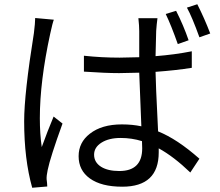

<svg xmlns="http://www.w3.org/2000/svg" viewBox="-20 -843 1040 906"><path d="M819 -635Q788 -723 762 -777L811 -792Q846 -723 870 -653ZM234 -750Q228 -735 217 -684Q168 -459 168 -285Q168 -211 177 -149Q204 -224 233 -293L275 -260Q217 -100 205 -41Q199 -13 200 3Q201 8 202 20L203 37L132 43Q94 -92 94 -271Q94 -400 140 -687Q146 -735 146 -758ZM650 -177Q602 -192 549 -192Q494 -192 459 -170Q424 -148 424 -113Q424 -77 457 -56Q489 -36 543 -36Q651 -36 651 -143Q651 -164 650 -177ZM885 -523Q810 -511 714 -504Q714 -464 726 -223Q816 -187 921 -94L878 -29Q800 -104 729 -143V-124Q729 38 557 38Q458 38 404 -1Q351 -39 351 -106Q351 -171 404 -212Q460 -256 555 -256Q605 -256 647 -247L637 -500Q573 -498 542 -498Q478 -498 376 -505V-580Q460 -571 544 -571Q575 -571 637 -573V-696Q637 -721 633 -757H723Q719 -727 717 -697L714 -578Q804 -585 885 -601ZM911 -823Q945 -756 972 -685L921 -667Q886 -764 862 -807Z"/></svg>

Font: KaiGen Gothic CN Regular
Style: Regular
Weight: 400
Designer: Ryoko NISHIZUKA  (kana & ideographs); Paul D. Hunt (Latin, Greek & Cyrillic); Wenlong ZHANG  (bopomofo); Sandoll Communi
Foundry: Adobe Systems Incorporated
Version: Version 1.002.20150501